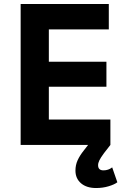

<svg xmlns="http://www.w3.org/2000/svg" viewBox="-20 -730 640 967"><path d="M84 0V-710H528V-582H226V-419H516V-293H226V-128H536V0ZM464 217Q416 217 388 193Q360 169 360 129Q360 101 371 77Q382 53 402 28L436 -16L536 0L504 41Q487 64 480.5 77.5Q474 91 474 102Q474 128 501 128Q526 128 545 113L571 188Q557 199 527.5 208Q498 217 464 217Z"/></svg>

Font: Geist Mono
Style: Bold
Weight: 700
Monospace: yes
Designer: Basement.studio, Andrés Briganti, Mateo Zaragoza
Foundry: Basement.studio, Vercel, Andrés Briganti, Guido Ferreyra, Mateo Zaragoza
Version: Version 1.500; ttfautohint (v1.8.4.7-5d5b)